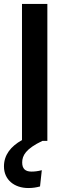

<svg xmlns="http://www.w3.org/2000/svg" viewBox="-46 -711 324 969"><path d="M65 -691V-4C8 28 -26 71 -26 129C-26 196 26 238 97 238C120 238 137 235 156 230L165 148C145 153 130 155 113 155C81 155 66 140 66 109C66 74 84 40 168 0H193V-691Z"/></svg>

Font: Fira Sans Condensed Medium
Style: Regular
Weight: 500
Width: 3
Designer: Carrois Corporate & Edenspiekermann AG
Foundry: Carrois Corporate GbR & Edenspiekermann AG
Version: Version 4.202;PS 004.202;hotconv 1.0.88;makeotf.lib2.5.64775